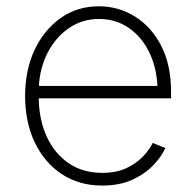

<svg xmlns="http://www.w3.org/2000/svg" viewBox="-20 -573 615 605"><path d="M302.2 11.7Q228.5 11.7 173.8 -24.9Q119.1 -61.5 89.1 -125.2Q59.1 -189 59.1 -270.5Q59.1 -352.1 89.1 -415.8Q119.1 -479.5 171.4 -516.4Q223.6 -553.2 291.5 -553.2Q353 -553.2 404.8 -521.2Q456.5 -489.3 487.8 -429Q519 -368.7 519 -283.7V-263.2H102.1Q103 -195.8 127.2 -142.8Q151.4 -89.8 195.8 -59.1Q240.2 -28.3 302.2 -28.3Q347.2 -28.3 378.9 -43.5Q410.6 -58.6 431.2 -80.6Q451.7 -102.5 461.4 -122.6L501 -106.4Q488.8 -79.1 462.4 -51.8Q436 -24.4 396.2 -6.3Q356.4 11.7 302.2 11.7ZM102.5 -302.2H476.1Q473.1 -362.3 449.5 -409.9Q425.8 -457.5 385.3 -485.4Q344.7 -513.2 291.5 -513.2Q239.7 -513.2 198.2 -485.1Q156.7 -457 131.3 -409.2Q106 -361.3 102.5 -302.2Z"/></svg>

Font: Inter Extra Light
Style: Regular
Weight: 200
Designer: Rasmus Andersson
Foundry: rsms
Version: Version 4.000;git-3c8e0fc